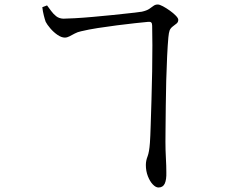

<svg xmlns="http://www.w3.org/2000/svg" viewBox="-20 -784 1040 853"><path d="M656 -670Q656 -680 652 -684Q648 -688 639 -687Q617 -685 580 -681Q543 -677 500 -671.5Q457 -666 415 -659.5Q373 -653 340 -645Q325 -642 312 -635Q299 -628 288.5 -622.5Q278 -617 268 -617Q253 -617 235.5 -629Q218 -641 203.5 -658Q189 -675 183 -687Q179 -698 174.5 -716Q170 -734 168 -752L189 -760Q198 -748 207.5 -735Q217 -722 229.5 -712Q242 -702 261 -701Q276 -701 312 -703Q348 -705 393 -709Q438 -713 482.5 -717.5Q527 -722 561.5 -726Q596 -730 610 -732Q632 -737 643 -744.5Q654 -752 662 -758Q670 -764 681 -764Q689 -764 704 -756Q719 -748 735 -736.5Q751 -725 761.5 -714Q772 -703 772 -696Q772 -686 765 -680Q758 -674 747 -666Q737 -658 733.5 -648.5Q730 -639 728 -618Q725 -585 722.5 -534Q720 -483 718.5 -425.5Q717 -368 716.5 -313Q716 -258 715.5 -215.5Q715 -173 715 -154Q715 -118 717 -82.5Q719 -47 719 -19Q720 14 712 31.5Q704 49 684 49Q672 49 659 35.5Q646 22 637 -1Q628 -24 628 -51Q628 -70 635.5 -89Q643 -108 646 -149Q648 -177 649.5 -228Q651 -279 653 -341.5Q655 -404 656 -467Q657 -530 657 -583.5Q657 -637 656 -670Z"/></svg>

Font: Noto Serif SC ExtraLight
Style: Regular
Weight: 400
Version: Version 2.002-H1;hotconv 1.1.0;makeotfexe 2.6.0